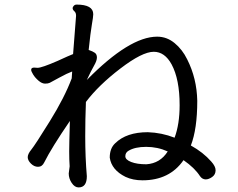

<svg xmlns="http://www.w3.org/2000/svg" viewBox="-20 -775 1040 838"><path d="M619 -58Q679 -62 712 -114Q668 -134 618 -134Q569 -134 541 -117Q527 -109 527 -93Q527 -78 552.5 -68Q578 -58 619 -58ZM323 43Q306 43 293 23.5Q280 4 280 -18L284 -49Q282 -77 282 -114Q282 -144 285 -247Q205 -130 173 -66Q164 -47 146 -47Q129 -47 115 -61Q101 -75 101 -89Q101 -103 117 -122.5Q133 -142 197.5 -246Q262 -350 293 -433L295 -463Q273 -455 238.5 -436Q204 -417 197 -413.5Q190 -410 177 -410Q163 -410 148 -423Q133 -436 124.5 -450Q116 -464 116 -470Q116 -480 129 -480L144 -479Q162 -479 231 -509Q283 -533 299 -539L312 -706Q312 -715 309.5 -719.5Q307 -724 302 -728.5Q297 -733 297 -741Q302 -755 314 -755Q387 -755 387 -713Q387 -702 381 -668Q375 -634 367 -557Q385 -551 394 -544.5Q403 -538 403 -524Q403 -510 390.5 -488.5Q378 -467 359 -426Q545 -615 666 -615Q708 -615 742 -587Q776 -559 797 -516Q839 -433 841 -335Q841 -212 813 -140Q867 -110 902 -70Q921 -49 921 -32Q921 -13 906 -2.5Q891 8 878 8Q863 8 853 -6Q830 -42 781 -76Q720 12 602 12Q560 12 528 -3Q467 -33 459 -87Q459 -128 483 -150Q532 -198 625 -198Q686 -196 742 -174Q764 -233 764 -316Q764 -429 729 -494Q699 -549 651 -549Q601 -549 505.5 -476Q410 -403 355 -330Q352 -254 352 -180Q352 -89 359 -6Q359 43 323 43Z"/></svg>

Font: LXGW WenKai Mono Medium
Style: Regular
Weight: 500
Monospace: yes
Designer: LXGW / Fontworks Inc.
Foundry: LXGW / Fontworks Inc.
Version: Version 1.520; June 14, 2025